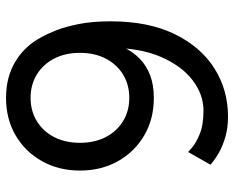

<svg xmlns="http://www.w3.org/2000/svg" viewBox="-90 -682 782 642"><g transform="rotate(90 301.0 -361.0)"><path d="M369.1 -732.4Q281.2 -732.4 209.2 -687.3Q137.2 -642.1 94.2 -554.4Q51.3 -466.8 51.3 -339.8Q51.3 -279.3 60.3 -233.9Q69.3 -188.5 81.3 -158.2Q93.3 -127.9 102.3 -112.8Q111.3 -97.7 111.3 -97.7L182.6 -137.7Q182.6 -137.7 176.3 -144.8Q169.9 -151.9 161.4 -172.9Q152.8 -193.8 146.5 -233.9Q140.1 -273.9 140.1 -339.8Q140.1 -437.5 169.9 -507.1Q199.7 -576.7 247.6 -613.5Q295.4 -650.4 350.1 -650.4Q397.9 -650.4 428.5 -637.7Q459 -625 473.6 -612.1Q488.3 -599.1 488.3 -599.1L530.8 -673.8Q530.8 -673.8 520 -682.6Q509.3 -691.4 488.5 -703.1Q467.8 -714.8 437.7 -723.6Q407.7 -732.4 369.1 -732.4ZM156.7 -237.3Q156.7 -287.1 176.3 -324.2Q195.8 -361.3 229.7 -381.8Q263.7 -402.3 307.1 -402.3Q350.6 -402.3 384.5 -381.8Q418.5 -361.3 438 -324.2Q457.5 -287.1 457.5 -237.3Q457.5 -187.5 438 -150.4Q418.5 -113.3 384.5 -92.8Q350.6 -72.3 307.1 -72.3Q263.7 -72.3 229.7 -92.8Q195.8 -113.3 176.3 -150.4Q156.7 -187.5 156.7 -237.3ZM74.7 -237.3Q74.7 -166.5 103.3 -110.6Q131.8 -54.7 184.1 -22.5Q236.3 9.8 307.1 9.8Q378.4 9.8 433.1 -22.5Q487.8 -54.7 519 -110.6Q550.3 -166.5 550.3 -237.3Q550.3 -308.6 519 -364.3Q487.8 -419.9 433.1 -452.1Q378.4 -484.4 307.1 -484.4Q264.6 -484.4 232.2 -472.2Q199.7 -460 176.5 -437.3Q153.3 -414.6 138.4 -383.8Q123.5 -353 116.7 -315.9Q109.9 -278.8 109.9 -237.3Z"/></g></svg>

Font: Giphurs SC
Style: Regular
Weight: 400
Version: Version 0.920